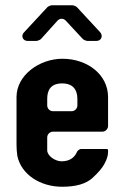

<svg xmlns="http://www.w3.org/2000/svg" viewBox="-20 -706 473 732"><path d="M43 -336V-155C43 -141 44 -126 46 -112C61 -40 134 6 217 6C270 6 307 -5 332 -27C356 -49 372 -68 379 -83C387 -98 392 -112 392 -127V-133C392 -136 390 -138 387 -138H288C283 -138 274 -130 273 -126C265 -107 247 -91 215 -91C190 -91 160 -112 160 -133V-182C160 -194 170 -204 182 -204H370C382 -204 392 -214 392 -226V-336C392 -421 314 -482 218 -482C131 -482 43 -420 43 -336ZM217 -388C259 -388 275 -363 275 -329V-304C275 -292 265 -282 253 -282H182C170 -282 160 -292 160 -304V-329C160 -362 173 -388 217 -388ZM231 -627 296 -557C299 -554 309 -550 313 -550H348C366 -550 374 -569 362 -583L273 -679C270 -682 260 -686 256 -686H178C174 -686 164 -682 161 -679L71 -582C59 -569 67 -550 85 -550H119C123 -550 133 -554 136 -557L199 -627C208 -637 222 -637 231 -627Z"/></svg>

Font: DIN Rundschrift
Style: Breit
Weight: 400
Width: 7
Version: Version 1.027